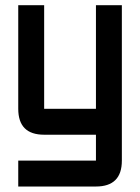

<svg xmlns="http://www.w3.org/2000/svg" viewBox="-20 -508 528 724"><path d="M48.8 -488.3H146.5V-97.7H341.8V-488.3H439.5V97.7Q439.5 195.3 341.8 195.3H48.8V97.7H341.8V0H146.5Q48.8 0 48.8 -97.7Z"/></svg>

Font: BabelStone Runic Staveless
Style: Regular
Weight: 400
Designer: Andrew West
Foundry: BabelStone
Version: Version 3.002 March 14, 2022